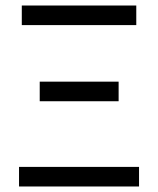

<svg xmlns="http://www.w3.org/2000/svg" viewBox="-20 -676 573 696"><path d="M49 0H484V-71H49ZM124 -309H410V-380H124ZM59 -585H474V-656H59Z"/></svg>

Font: DAIFUKU Sans
Style: Regular
Weight: 400
Designer: Original font ‘Source Han Sans JP’ : Paul D. Hunt
Foundry: Daifuku
Version: Version 1.000